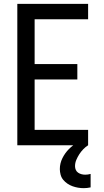

<svg xmlns="http://www.w3.org/2000/svg" viewBox="-20 -755 540 998"><path d="M70 0V-735H438V-655H160V-422H382V-342H160V-80H438V0ZM415 223Q400 223 385.5 220.5Q371 218 357 213Q343 208 330.5 199.5Q318 191 308.5 179.5Q299 168 295 153Q291 138 291 124Q291 94 304.5 67Q318 40 338.5 19.5Q359 -1 384.5 -16Q410 -31 438 -41V0Q424 9 412.5 21Q401 33 392 47Q383 61 376.5 76.5Q370 92 370 109Q370 119 374 128Q378 137 386 142.5Q394 148 403.5 150.5Q413 153 423 153Q430 153 437 152Q444 151 451 149V219Q442 221 433 222Q424 223 415 223Z"/></svg>

Font: Iosevka Custom Medium
Style: Regular
Weight: 500
Monospace: yes
Designer: Belleve Invis
Foundry: Belleve Invis
Version: Version 32.5.0; ttfautohint (v1.8.4)